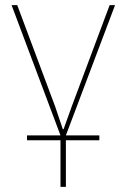

<svg xmlns="http://www.w3.org/2000/svg" viewBox="-20 -526 492 746"><path d="M215 200V19H85V0H215L25 -506H47L194 -113L224 -24H227L259 -113L406 -506H427L236 0H366V19H236V200Z"/></svg>

Font: IBM Plex Sans Thin
Style: Regular
Weight: 100
Designer: Mike Abbink, Paul van der Laan, Pieter van Rosmalen
Foundry: Bold Monday
Version: Version 3.0